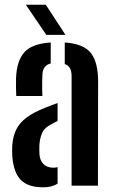

<svg xmlns="http://www.w3.org/2000/svg" viewBox="-20 -788 485 815"><path d="M32.2 -124.1Q31.7 -134.7 31.6 -147.6Q31.5 -160.5 32 -170.8Q34.9 -209.2 48.7 -237.7Q62.5 -266.2 92.3 -288.7Q122.1 -311.2 173 -331.3Q185.9 -336.5 198.7 -341.3Q211.4 -346 224.4 -350.6V-274.6Q218.7 -272.1 212.6 -268.7Q206.6 -265.2 199.8 -261.5Q167.9 -246 158 -221.6Q148.2 -197.1 147.1 -170.3Q146.8 -157.2 146.9 -149.9Q147 -142.6 147.5 -132.3Q150 -105.5 165.1 -90.9Q180.3 -76.2 207.1 -76.2Q217.3 -76.2 224.4 -78.6V-8.7Q201.4 7.1 163 7.1Q100.1 7.1 69 -23.5Q37.9 -54.2 32.2 -124.1ZM49.1 -380.4Q48.2 -393.9 47.9 -415.5Q47.6 -437.1 48.1 -457.3Q51.2 -529.7 83.3 -566.1Q115.5 -602.4 195.3 -607.7V-518.7Q179.2 -514.7 170.1 -503.3Q161 -491.9 160 -471.1Q159.2 -461 159 -441.8Q158.7 -422.5 159.1 -404.6Q159.5 -386.6 160 -380.4ZM283.9 0V-464.7Q283.9 -485.5 277.1 -498.2Q270.3 -510.8 254.9 -516.1V-607.7Q335.6 -602.1 366.2 -562.3Q396.8 -522.4 396.5 -440.2L395.7 0ZM176.5 -640 89.7 -768H174.4L257.9 -640Z"/></svg>

Font: Big Shoulders Stencil Text Thin
Style: Regular
Weight: 100
Designer: Patric King
Foundry: XO Type Co
Version: Version 2.001